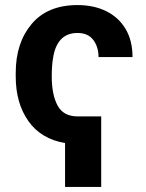

<svg xmlns="http://www.w3.org/2000/svg" viewBox="-20 -558 574 757"><path d="M379 179H236.5V6Q141.5 -10 91.8 -80.8Q42 -151.5 42 -256.5V-271Q42 -389 104.8 -463.5Q167.5 -538 285.5 -538Q350 -538 399 -513.8Q448 -489.5 475.2 -443.8Q502.5 -398 502.5 -333H368.5Q368.5 -373 347.8 -400.5Q327 -428 285.5 -428Q204 -428 189 -328Q184 -298 184 -256.5Q184 -185 207 -142Q230 -99 286.5 -99H379Z"/></svg>

Font: Roberto Sans
Style: Bold
Weight: 700
Designer: Google (font) & Cristiano Sobral (main changes)
Version: Version 1.000;October 12, 2021;FontCreator 14.0.0.2814 64-bi